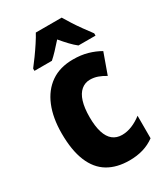

<svg xmlns="http://www.w3.org/2000/svg" viewBox="-192 -851 821 945"><g transform="rotate(-30 218.5 -378.0)"><path d="M258 10Q186 10 136 -20Q86 -50 60 -113Q34 -176 34 -272Q34 -360 60.5 -424.5Q87 -489 138 -524.5Q189 -560 264 -560Q309 -560 346 -549.5Q383 -539 414 -521L372 -404Q351 -417 330 -424.5Q309 -432 286 -432Q258 -432 236.5 -414Q215 -396 204 -360.5Q193 -325 193 -273Q193 -221 204 -186Q215 -151 236.5 -134Q258 -117 289 -117Q317 -117 345.5 -128.5Q374 -140 401 -161V-33Q371 -11 335.5 -0.5Q300 10 258 10ZM319 -766Q332 -744 348 -719Q364 -694 382.5 -668.5Q401 -643 419 -619V-606H322Q304 -620 285.5 -639.5Q267 -659 246 -684Q224 -659 205.5 -639.5Q187 -620 171 -606H72V-619Q87 -638 106.5 -665Q126 -692 144 -719.5Q162 -747 172 -766Z"/></g></svg>

Font: Noto Sans Display Condensed ExtraBold
Style: Regular
Weight: 800
Width: 3
Designer: Monotype Design Team
Foundry: Monotype Imaging Inc.
Version: Version 2.003